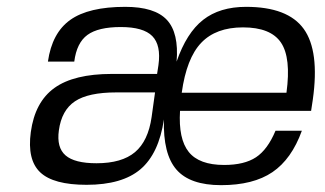

<svg xmlns="http://www.w3.org/2000/svg" viewBox="-20 -530 950 561"><path d="M506 -206Q501 -124 531.5 -86Q562 -48 635 -48Q694 -48 728 -70.5Q762 -93 785 -148H862Q832 -65 776 -27Q720 11 626 11Q535 11 495.5 -34.5Q456 -80 459 -181Q444 -81 390.5 -35.5Q337 10 233 10Q136 10 97.5 -26.5Q59 -63 70 -144Q82 -232 139 -273Q196 -314 307 -314H439L443 -340Q451 -398 425 -424.5Q399 -451 333 -451Q267 -451 235.5 -428Q204 -405 197 -350H120Q132 -434 185.5 -472Q239 -510 346 -510Q432 -510 467.5 -472Q503 -434 496 -350Q525 -434 573.5 -472Q622 -510 699 -510Q821 -510 867.5 -445.5Q914 -381 894 -239L889 -206ZM433 -260H432H320Q238 -260 199 -234Q160 -208 152 -149Q145 -99 171.5 -76Q198 -53 262 -53Q336 -53 374.5 -85.5Q413 -118 423 -188ZM817 -259Q831 -361 801 -405.5Q771 -450 690 -450Q611 -450 568 -405Q525 -360 511 -259Z"/></svg>

Font: Fivo Sans Modern
Style: Italic
Weight: 400
Designer: Alexander Slobzheninov
Foundry: Alexander Slobzheninov
Version: 1.0